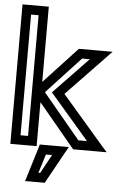

<svg xmlns="http://www.w3.org/2000/svg" viewBox="-61 -761 653 1019"><g transform="rotate(5 265.0 -251.5)"><path d="M421 -25H375L176 -264L357 -459H398L228 -282L213 -266L228 -249L421 -25ZM157 0V-209L344 16L352 25H364H476H530L494 -16L280 -264L475 -467L515 -509H457H347H336L328 -501L157 -317V-693V-718H132H42H17V-693V0V25H42H132H157V0ZM107 -25H67V-668H107V-25ZM286 15H192H173L168 33L122 183L112 215H146H203H217L224 202L307 52L328 15H286ZM243 65 188 165H179L210 65H243Z"/></g></svg>

Font: Gamestation DisplayOutline
Style: Regular
Weight: 400
Designer: Jonas Hecksher
Foundry: Jonas Hecksher, Playtypeª, e-types AS
Version: Version 1.003